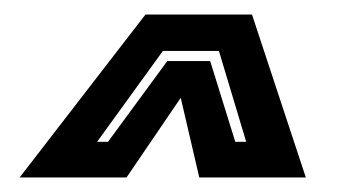

<svg xmlns="http://www.w3.org/2000/svg" viewBox="-20 -734 496 264"><path d="M7 -490 180 -714H326.5L400.5 -490H254L228.5 -599.5L154 -490ZM113.5 -539H128.5L210 -650H269L303.5 -539H318.5L281 -664H204Z"/></svg>

Font: Tourney Thin
Style: Bold Italic
Weight: 700
Italic angle: -12°
Version: Version 1.015